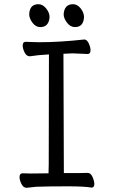

<svg xmlns="http://www.w3.org/2000/svg" viewBox="-20 -888 540 914"><path d="M337 -759Q315 -759 299 -780Q283 -801 283 -820Q286 -868 328 -868Q348 -868 364 -848Q380 -828 380 -806Q377 -759 337 -759ZM172 -759Q150 -759 134.5 -780Q119 -801 119 -820Q121 -868 163 -868Q183 -868 199.5 -848Q216 -828 216 -806Q212 -759 172 -759ZM107 6Q91 6 82 -12.5Q73 -31 73 -45Q73 -63 88 -63L128 -62L211 -63L212 -107L213 -629Q158 -626 122 -620Q106 -620 97 -638.5Q88 -657 88 -671Q88 -689 103 -689Q110 -689 128.5 -688Q147 -687 167 -687Q264 -687 381 -700Q394 -700 402.5 -681.5Q411 -663 411 -649Q411 -631 397 -631Q340 -634 325 -634L282 -632Q283 -152 284 -64Q384 -64 397 -65Q412 -65 420.5 -45.5Q429 -26 429 -12Q429 5 416 5Q381 -1 304 -1Q209 -1 153 1Z"/></svg>

Font: Moon Stars Kai T HW
Style: Regular
Weight: 400
Designer: GuiWonder
Version: Version 1.101